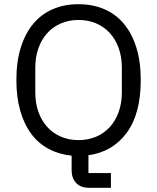

<svg xmlns="http://www.w3.org/2000/svg" viewBox="-20 -730 748 914"><path d="M508 164H405Q363 164 342 140.5Q321 117 321 82V11Q261 5 212 -21Q163 -47 129 -92.5Q95 -138 76.5 -202.5Q58 -267 58 -349Q58 -437 79 -504Q100 -571 138.5 -617Q177 -663 231.5 -686.5Q286 -710 354 -710Q421 -710 476 -686.5Q531 -663 569.5 -617Q608 -571 629 -504Q650 -437 650 -349Q650 -188 583 -97.5Q516 -7 401 9V94H508ZM354 -63Q399 -63 437 -79Q475 -95 502.5 -125Q530 -155 545 -197Q560 -239 560 -291V-407Q560 -459 545 -501Q530 -543 502.5 -573Q475 -603 437 -619Q399 -635 354 -635Q309 -635 271 -619Q233 -603 205.5 -573Q178 -543 163 -501Q148 -459 148 -407V-291Q148 -239 163 -197Q178 -155 205.5 -125Q233 -95 271 -79Q309 -63 354 -63Z"/></svg>

Font: IBM Plex Sans Hebrew
Style: Regular
Weight: 400
Designer: Mike Abbink, Paul van der Laan, Pieter van Rosmalen, Yanek Iontef
Foundry: Bold Monday
Version: Version 1.2